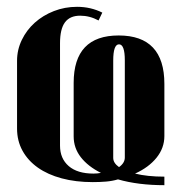

<svg xmlns="http://www.w3.org/2000/svg" viewBox="-20 -525 533 563"><path d="M156 -98Q156 -60 181.5 -38Q207 -16 254 -16Q259 -16 265 -16.5Q271 -17 276 -18Q238 -37 217 -64Q196 -91 196 -125V-282Q196 -421 328 -421Q462 -421 462 -279V-126Q462 -91 439 -62.5Q416 -34 376 -16Q412 -7 462 -7V18Q385 18 326 1Q309 6 290.5 7.5Q272 9 252 9Q202 9 161 -2Q120 -13 91 -33.5Q62 -54 46 -83Q30 -112 30 -148V-347Q30 -379 44 -408Q58 -437 82 -458.5Q106 -480 138 -492.5Q170 -505 206 -505Q246 -505 280 -488L269 -465Q243 -479 215 -479Q185 -479 170.5 -459.5Q156 -440 156 -398ZM329 -35Q346 -47 346 -63V-348Q346 -395 329 -395Q312 -395 312 -347V-62Q312 -47 329 -35Z"/></svg>

Font: Moniqa Black Heading
Style: Regular
Weight: 900
Designer: Rajesh Rajput
Foundry: Rajesh Rajput
Version: Version 1.000